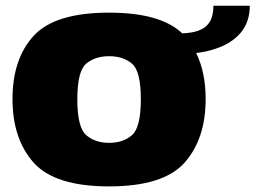

<svg xmlns="http://www.w3.org/2000/svg" viewBox="-20 -644 889 668"><path d="M359.5 4.5Q548.5 4.5 622 -78Q695.5 -160.5 695.5 -299.5Q695.5 -392.5 662.5 -459.5Q700.5 -464 731.5 -475Q787 -493.5 818 -530.8Q849 -568 849 -624H722.5Q722.5 -589.5 709.8 -568.2Q697 -547 670.5 -537.5Q648 -529 614 -528Q538.5 -600 359.5 -600Q171 -600 97.2 -519.5Q23.5 -439 23.5 -299.5Q23.5 -160.5 97.2 -78Q171 4.5 359.5 4.5ZM359.5 -147Q311 -147 280 -173.8Q249 -200.5 249 -298.5Q249 -396.5 280 -422.5Q311 -448.5 359.5 -448.5Q408.5 -448.5 439.2 -422.5Q470 -396.5 470 -298.5Q470 -200.5 439.2 -173.8Q408.5 -147 359.5 -147Z"/></svg>

Font: Anybody Thin Black
Style: Regular
Weight: 900
Version: Version 1.113;gftools[0.9.25]